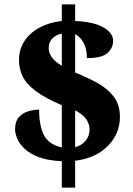

<svg xmlns="http://www.w3.org/2000/svg" viewBox="-20 -780 609 879"><path d="M263 -42Q198 -45 156.5 -61Q115 -77 91.5 -100Q68 -123 58.5 -146.5Q49 -170 49 -188Q49 -224 66.5 -243.5Q84 -263 109.5 -270.5Q135 -278 159 -278Q159 -206 180.5 -162.5Q202 -119 263 -105V-298Q185 -332 142.5 -364Q100 -396 83.5 -430.5Q67 -465 67 -505Q67 -555 92.5 -593Q118 -631 162.5 -654.5Q207 -678 263 -684V-760H324V-684Q411 -680 454.5 -654Q498 -628 498 -593Q498 -562 473 -538Q448 -514 378 -514Q378 -556 362.5 -584Q347 -612 324 -624V-448Q374 -428 421 -403Q468 -378 498.5 -340.5Q529 -303 529 -245Q529 -168 474 -112Q419 -56 324 -44V79H263ZM263 -626Q241 -623 222 -606Q203 -589 203 -559Q203 -538 217 -518Q231 -498 263 -479ZM324 -106Q356 -115 373 -137Q390 -159 390 -186Q390 -212 375 -234Q360 -256 324 -275Z"/></svg>

Font: Noto Serif Black
Style: Regular
Weight: 900
Designer: Monotype Design Team
Foundry: Monotype Imaging Inc.
Version: Version 2.014; ttfautohint (v1.8.4.7-5d5b)